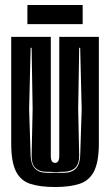

<svg xmlns="http://www.w3.org/2000/svg" viewBox="-20 -739 442 771"><path d="M201 12Q142 12 102.5 -0.5Q63 -13 44 -51Q25 -89 25 -163V-591H184V-115Q184 -98 188.5 -91.5Q193 -85 201 -85Q209 -85 213.5 -91.5Q218 -98 218 -115V-591H377V-164Q377 -90 358 -52Q339 -14 300 -1Q261 12 201 12ZM169 -45H196Q202 -45 205 -46Q207 -45 212 -45H236Q300 -45 302 -114L308 -300L302 -547H298L294 -301L298 -114Q299 -51 236 -49H222Q218 -48 212 -48H196L184 -49H169Q105 -49 107 -114L111 -301L107 -547H103L97 -300L103 -114Q105 -45 169 -45ZM90 -642V-719H312V-642Z"/></svg>

Font: Alumni Sans Inline One
Style: Regular
Weight: 400
Designer: Robert E. Leuschke
Foundry: Robert E. Leuschke
Version: Version 1.100; ttfautohint (v1.8.3)